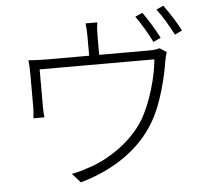

<svg xmlns="http://www.w3.org/2000/svg" viewBox="-58 -896 1029 992"><g transform="rotate(-5 456.5 -400.0)"><path d="M106 -315H163C161 -328 160 -351 160 -366V-564H755C748 -481 713 -344 657 -253C593 -150 471 -66 359 -33C333 -24 305 -16 279 -12L321 36C507 -16 637 -116 709 -237C768 -335 799 -477 810 -547C813 -566 818 -586 822 -596L786 -619C777 -615 761 -612 727 -612H473V-715C473 -731 474 -756 478 -780H417C420 -756 421 -731 421 -715V-612H195C162 -612 132 -614 106 -616C109 -595 110 -565 110 -545V-368C110 -352 108 -328 106 -315ZM676 -792C703 -755 739 -694 758 -654L797 -672C776 -715 739 -774 714 -809ZM788 -819C817 -782 849 -727 872 -682L910 -700C891 -739 852 -800 825 -836Z"/></g></svg>

Font: GenEiGothic-pro-Light
Style: Regular
Weight: 300
Designer: Ryoko NISHIZUKA (kana & ideographs); Paul D. Hunt (Latin, Greek & Cyrillic); Wenlong ZHANG (bopomofo); Sandoll Communica
Foundry: Adobe Systems Incorporated; o_tamon
Version: Version 1.000.140830